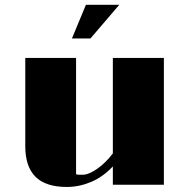

<svg xmlns="http://www.w3.org/2000/svg" viewBox="-20 -760 769 790"><path d="M333.5 -740.2H470.7L352.1 -601.6H275.9ZM84 -521.5H293V-43.5Q297.9 -41 305.2 -41Q312.5 -41 321.3 -41Q333 -41 348.4 -47.6Q363.8 -54.2 380.6 -65.9Q397.5 -77.6 413.8 -93.8Q430.2 -109.9 444.3 -128.9V-521.5H654.3V0H444.3V-75.2Q402.8 -31.2 353.8 -11Q304.7 9.3 255.4 9.3Q168 9.3 126 -32.7Q84 -74.7 84 -158.2Z"/></svg>

Font: Limelight
Style: Regular
Weight: 400
Designer: Nicole Fally with help from Eben Sorkin
Foundry: Nicole Fally with help from Eben Sorkin
Version: Version 1.002